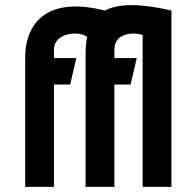

<svg xmlns="http://www.w3.org/2000/svg" viewBox="-20 -727 726 747"><path d="M647 0V-686C580 -701 463 -725 388 -686C194 -735 105 -664 83 -557C79 -539 78 -520 78 -501V0H190V-398H253C261 -432 269 -467 277 -501H190V-534C190 -602 291 -608 319 -583C315 -563 313 -541 313 -517V0H425V-398H488C496 -432 504 -467 512 -501H425V-534C425 -602 503 -602 535 -591V0Z"/></svg>

Font: Advent Pro
Style: Bold
Weight: 700
Designer: Andreas Kalpakidis
Foundry: Andreas Kalpakidis
Version: Version 2.002 2008